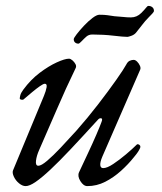

<svg xmlns="http://www.w3.org/2000/svg" viewBox="-20 -617 549 651"><path d="M67 14Q56 14 44.5 4.5Q33 -5 27 -18Q21 -31 24 -39L129 -292Q136 -309 138 -321Q140 -333 132 -333Q127 -333 115.5 -325Q104 -317 89.5 -305Q75 -293 60 -280Q58 -278 52.5 -279Q47 -280 47 -283Q47 -287 49 -294.5Q51 -302 59 -313Q84 -347 114.5 -370Q145 -393 172.5 -405.5Q200 -418 214 -418Q219 -418 225.5 -412.5Q232 -407 236 -399.5Q240 -392 236 -385Q203 -317 173 -247Q143 -177 113 -109Q104 -89 102 -72Q100 -55 110 -55Q120 -55 140 -72Q160 -89 185.5 -116Q211 -143 239 -174Q277 -217 312.5 -263Q348 -309 374 -346Q400 -383 408 -398Q413 -408 420 -411Q427 -414 433 -414Q439 -414 445 -408Q451 -402 454.5 -394Q458 -386 455 -380L327 -86Q319 -67 320 -57Q321 -47 330 -47Q343 -47 364 -61Q385 -75 407 -93.5Q429 -112 444 -127Q445 -128 447 -128Q450 -128 453 -125.5Q456 -123 456 -119Q456 -117 455 -115Q454 -113 452.5 -110Q451 -107 448.5 -103Q446 -99 442.5 -94.5Q439 -90 434 -84Q415 -60 390 -37.5Q365 -15 336.5 -0.5Q308 14 276 14Q263 14 252.5 -3Q242 -20 248 -33Q262 -63 278 -97Q294 -131 306.5 -160Q319 -189 324 -203Q329 -215 323 -216Q317 -217 312 -211Q260 -154 220 -111.5Q180 -69 150.5 -41.5Q121 -14 100.5 0Q80 14 67 14ZM246 -469Q239 -469 234.5 -473Q230 -477 230 -484Q230 -488 240 -501Q250 -514 264.5 -529.5Q279 -545 293.5 -556Q308 -567 317 -567Q334 -567 344 -565.5Q354 -564 368 -562Q385 -561 398 -559.5Q411 -558 424 -558Q444 -558 459 -573Q470 -584 475 -590.5Q480 -597 483 -597Q491 -597 496.5 -592.5Q502 -588 502 -580Q502 -577 496.5 -571Q491 -565 484 -558Q472 -546 461.5 -532Q451 -518 441 -506Q435 -499 425 -495.5Q415 -492 412 -492Q406 -492 393.5 -493Q381 -494 364.5 -496Q348 -498 329.5 -499Q311 -500 293 -500Q281 -500 273 -493Q265 -486 257 -477.5Q249 -469 246 -469Z"/></svg>

Font: EB Garamond
Style: Italic
Weight: 400
Italic angle: -17.2°
Designer: Georg Duffner and Octavio Pardo
Foundry: Georg Duffner
Version: Version 1.001